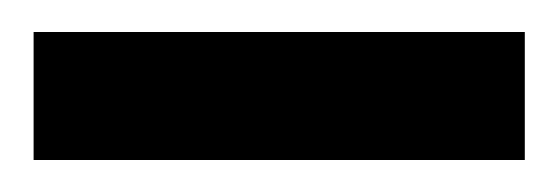

<svg xmlns="http://www.w3.org/2000/svg" viewBox="-20 70 348 120"><path d="M1 90H308V170H1V90Z"/></svg>

Font: Berliner Wand
Style: Regular
Weight: 400
Designer: Peter Wiegel
Foundry: Peter Wiegel
Version: Version 1.000